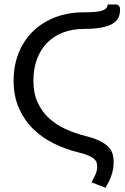

<svg xmlns="http://www.w3.org/2000/svg" viewBox="-20 -703 573 881"><path d="M364.3 -570.3Q313.5 -570.3 271 -554.4Q228.5 -538.6 198 -508.3Q167.5 -478 150.4 -433.8Q133.3 -389.6 133.3 -333Q133.3 -275.4 152.6 -233.2Q171.9 -190.9 204.8 -160.6Q237.8 -130.4 281.2 -110.6Q324.7 -90.8 373.5 -78.6Q416.5 -67.9 441.9 -54.4Q467.3 -41 480.5 -25.6Q493.7 -10.3 497.6 6.6Q501.5 23.4 501.5 40.5Q501.5 73.2 491.2 102.1Q481 130.9 463.9 158.7L399.9 133.3Q408.7 118.7 417.2 99.6Q425.8 80.6 425.8 62Q425.8 52.7 423.6 43.9Q421.4 35.2 412.8 27.1Q404.3 19 387 11.2Q369.6 3.4 339.4 -3.9Q279.3 -18.6 225.6 -45.4Q171.9 -72.3 131.1 -112.5Q90.3 -152.8 66.4 -207.5Q42.5 -262.2 42.5 -332.5Q42.5 -402.8 65.9 -460.7Q89.4 -518.6 131.8 -559.8Q174.3 -601.1 233.6 -623.8Q293 -646.5 364.7 -646.5Q397 -646.5 417.5 -648.4Q438 -650.4 450.2 -654.8Q462.4 -659.2 467.8 -666Q473.1 -672.9 474.6 -682.6H509.8Q517.1 -682.6 521.2 -679.9Q525.4 -677.2 527.6 -673.6Q529.8 -669.9 530.3 -665.5Q530.8 -661.1 530.8 -657.7Q530.8 -636.7 522.5 -620.4Q514.2 -604 494.6 -593Q475.1 -582 443.1 -576.2Q411.1 -570.3 364.3 -570.3Z"/></svg>

Font: Carlito
Style: Regular
Weight: 400
Designer: Lukasz Dziedzic
Foundry: tyPoland Lukasz Dziedzic
Version: Version 1.103; Beta1; all basic design good, some composites